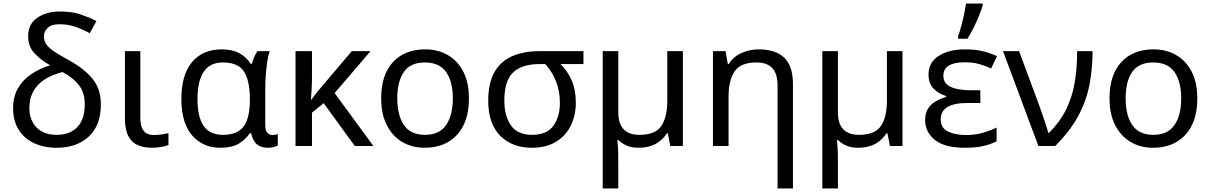

<svg xmlns="http://www.w3.org/2000/svg" viewBox="-20 -825 6840 1085"><path d="M319 -760Q388 -760 437 -743Q486 -726 525 -706L487 -637Q450 -658 408 -673Q366 -688 315 -688Q270 -688 249 -667.5Q228 -647 228 -619Q228 -595 241 -575.5Q254 -556 283 -536Q312 -516 362 -489Q453 -440 501.5 -381.5Q550 -323 550 -236Q550 -116 481.5 -53Q413 10 300 10Q228 10 172.5 -16Q117 -42 85.5 -92Q54 -142 54 -214Q54 -278 81.5 -326Q109 -374 156.5 -406Q204 -438 263 -456Q207 -488 173 -526Q139 -564 139 -620Q139 -689 190.5 -724.5Q242 -760 319 -760ZM333 -418Q302 -410 269.5 -396Q237 -382 209 -358.5Q181 -335 163.5 -299.5Q146 -264 146 -213Q146 -147 186.5 -105Q227 -63 300 -63Q376 -63 417.5 -107.5Q459 -152 459 -235Q459 -302 425.5 -344.5Q392 -387 333 -418Z M773 -536V-158Q773 -110 791.5 -86Q810 -62 850 -62Q872 -62 895.5 -65.5Q919 -69 932 -73V-6Q918 1 891 5.5Q864 10 838 10Q794 10 759.5 -4.5Q725 -19 705.5 -55.5Q686 -92 686 -157V-536Z M1225 10Q1127 10 1066 -59.5Q1005 -129 1005 -266Q1005 -402 1065 -474Q1125 -546 1233 -546Q1292 -546 1331.5 -525Q1371 -504 1397 -464H1403Q1408 -481 1416 -501Q1424 -521 1435 -536H1504Q1496 -514 1490.5 -478Q1485 -442 1482 -402Q1479 -362 1479 -326V-118Q1479 -87 1491 -74.5Q1503 -62 1520 -62Q1528 -62 1537 -64Q1546 -66 1550 -67V-3Q1542 2 1526 6Q1510 10 1494 10Q1457 10 1433.5 -8Q1410 -26 1399 -72H1392Q1369 -38 1330.5 -14Q1292 10 1225 10ZM1240 -63Q1322 -63 1357 -110.5Q1392 -158 1392 -261V-267Q1392 -367 1359.5 -419.5Q1327 -472 1239 -472Q1166 -472 1131 -419Q1096 -366 1096 -265Q1096 -164 1130.5 -113.5Q1165 -63 1240 -63Z M2074 -536 1871 -299 2090 0H1985L1809 -242L1743 -188V0H1650V-536H1743V-397Q1743 -357 1741 -319Q1739 -281 1737 -261H1739Q1748 -274 1758.5 -287.5Q1769 -301 1778 -312L1968 -536Z M2630 -269Q2630 -136 2562.5 -63Q2495 10 2380 10Q2309 10 2253.5 -22.5Q2198 -55 2166 -117.5Q2134 -180 2134 -269Q2134 -402 2200.5 -474Q2267 -546 2383 -546Q2455 -546 2511 -513.5Q2567 -481 2598.5 -419.5Q2630 -358 2630 -269ZM2225 -269Q2225 -174 2262.5 -118.5Q2300 -63 2382 -63Q2463 -63 2501 -118.5Q2539 -174 2539 -269Q2539 -364 2501 -418Q2463 -472 2381 -472Q2299 -472 2262 -418Q2225 -364 2225 -269Z M3234 -246Q3234 -174 3206 -116Q3178 -58 3122.5 -24Q3067 10 2985 10Q2874 10 2806.5 -58Q2739 -126 2739 -256Q2739 -356 2774.5 -418Q2810 -480 2875.5 -508Q2941 -536 3030 -536H3277V-463H3147Q3186 -426 3210 -372Q3234 -318 3234 -246ZM2830 -256Q2830 -171 2867 -117Q2904 -63 2987 -63Q3070 -63 3107 -114Q3144 -165 3144 -244Q3144 -308 3122.5 -364Q3101 -420 3061 -463H3030Q2930 -463 2880 -416Q2830 -369 2830 -256Z M3839 -536V0H3768L3754 -72H3749Q3723 -32 3683.5 -11Q3644 10 3588 10Q3549 10 3521 -2.5Q3493 -15 3473 -35H3469Q3471 -17 3472.5 13.5Q3474 44 3474 84V240H3386V-536H3474V-190Q3474 -63 3594 -63Q3683 -63 3717 -113Q3751 -163 3751 -257V-536Z M4267 -546Q4363 -546 4412 -499Q4461 -452 4461 -349V240H4374V-343Q4374 -407 4345 -439.5Q4316 -472 4254 -472Q4166 -472 4131.5 -422Q4097 -372 4097 -278V0H4009V-536H4080L4093 -463H4098Q4124 -505 4170 -525.5Q4216 -546 4267 -546Z M5080 -536V0H5009L4995 -72H4990Q4964 -32 4924.5 -11Q4885 10 4829 10Q4790 10 4762 -2.5Q4734 -15 4714 -35H4710Q4712 -17 4713.5 13.5Q4715 44 4715 84V240H4627V-536H4715V-190Q4715 -63 4835 -63Q4924 -63 4958 -113Q4992 -163 4992 -257V-536Z M5520 -315V-243H5447Q5296 -243 5296 -151Q5296 -102 5337 -82Q5378 -62 5438 -62Q5493 -62 5536 -75Q5579 -88 5612 -104V-27Q5581 -10 5538 0Q5495 10 5433 10Q5318 10 5263 -34.5Q5208 -79 5208 -146Q5208 -186 5224.5 -211.5Q5241 -237 5268 -252.5Q5295 -268 5327 -277V-282Q5282 -296 5254.5 -325.5Q5227 -355 5227 -404Q5227 -472 5284.5 -509Q5342 -546 5433 -546Q5491 -546 5532.5 -536Q5574 -526 5614 -508L5581 -438Q5548 -453 5513.5 -463Q5479 -473 5432 -473Q5311 -473 5311 -397Q5311 -353 5352.5 -334Q5394 -315 5464 -315ZM5394 -606V-620Q5403 -644 5412 -677Q5421 -710 5428 -744Q5435 -778 5439 -805H5533V-794Q5527 -772 5513.5 -738.5Q5500 -705 5482.5 -669.5Q5465 -634 5447 -606Z M5648 -536H5739L5846 -247Q5855 -223 5866.5 -190Q5878 -157 5888.5 -125.5Q5899 -94 5904 -74H5908Q5970 -136 6004.5 -206Q6039 -276 6053 -357.5Q6067 -439 6067 -536H6154Q6154 -431 6135.5 -340.5Q6117 -250 6071.5 -166.5Q6026 -83 5943 0H5848Z M6746 -269Q6746 -136 6678.5 -63Q6611 10 6496 10Q6425 10 6369.5 -22.5Q6314 -55 6282 -117.5Q6250 -180 6250 -269Q6250 -402 6316.5 -474Q6383 -546 6499 -546Q6571 -546 6627 -513.5Q6683 -481 6714.5 -419.5Q6746 -358 6746 -269ZM6341 -269Q6341 -174 6378.5 -118.5Q6416 -63 6498 -63Q6579 -63 6617 -118.5Q6655 -174 6655 -269Q6655 -364 6617 -418Q6579 -472 6497 -472Q6415 -472 6378 -418Q6341 -364 6341 -269Z"/></svg>

Font: Apis
Style: Regular
Weight: 400
Designer: Monotype Design Team
Foundry: Monotype Imaging Inc.
Version: Version 2.000; build 0001